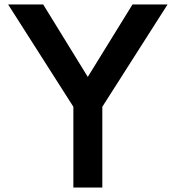

<svg xmlns="http://www.w3.org/2000/svg" viewBox="-20 -845 792 865"><path d="M310.5 0V-364L16.5 -825H174.5L375.5 -498.5L577 -825H735L441 -364V0Z"/></svg>

Font: Spartan Thin SemiBold
Style: Regular
Weight: 600
Version: Version 1.004